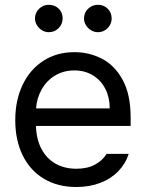

<svg xmlns="http://www.w3.org/2000/svg" viewBox="-20 -749 593 780"><path d="M42 -260.7Q42 -341.8 72 -404.5Q102.1 -467.3 156.5 -502.2Q210.9 -537.1 282.2 -537.1Q342.3 -537.1 394 -510.5Q445.8 -483.9 478.3 -424.6Q510.7 -365.2 510.7 -272.5V-237.3H126Q127.9 -182.1 148.9 -143.1Q169.9 -104 206.3 -83.7Q242.7 -63.5 290 -63.5Q335 -63.5 366 -80.3Q397 -97.2 413.1 -124H502.9Q490.2 -84 460.7 -53.5Q431.2 -22.9 387.5 -6.1Q343.8 10.7 290 10.7Q214.4 10.7 158.2 -22.9Q102.1 -56.6 72 -118.2Q42 -179.7 42 -260.7ZM425.8 -308.6Q425.8 -353 408 -387.9Q390.1 -422.9 357.4 -442.9Q324.7 -462.9 282.2 -462.9Q237.8 -462.9 203.4 -441.9Q168.9 -420.9 149.2 -385.5Q129.4 -350.1 126.5 -308.6ZM122.1 -673.8Q122.1 -697.3 138.7 -713.4Q155.3 -729.5 177.7 -729.5Q202.6 -729.5 218.5 -713.9Q234.4 -698.2 234.4 -673.8Q234.4 -651.4 218.3 -634.8Q202.1 -618.2 177.7 -618.2Q163.6 -618.2 150.6 -626Q137.7 -633.8 129.9 -646.7Q122.1 -659.7 122.1 -673.8ZM321.3 -673.8Q321.3 -697.8 338.1 -713.6Q355 -729.5 377.9 -729.5Q401.4 -729.5 417.5 -713.6Q433.6 -697.8 433.6 -673.8Q433.6 -659.2 426.3 -646.5Q418.9 -633.8 406 -626Q393.1 -618.2 377.9 -618.2Q363.3 -618.2 350.1 -626Q336.9 -633.8 329.1 -646.7Q321.3 -659.7 321.3 -673.8Z"/></svg>

Font: Pretendard GOV
Style: Regular
Weight: 400
Designer: Base glyphs from Inter by Rasmus Andersson; Hangeul glyphs from Noto Sans CJK(Source Han Sans) by Jang Soo-young and Kan
Foundry: Kil Hyung-jin
Version: Version 1.309